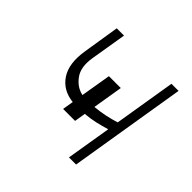

<svg xmlns="http://www.w3.org/2000/svg" viewBox="-140 -695 841 841"><g transform="rotate(45 281.0 -274.0)"><path d="M332.4 -375.4 309.3 -235.1Q342.7 -238.3 372 -244.5Q401.3 -250.7 429.3 -259.6L476.2 -545.5H520.2L430.8 0H386.7L421.2 -208.8Q390.6 -199.6 362.6 -193.2Q334.5 -186.8 301.1 -183.9L292.6 -132.1H218.4L226.9 -183.2Q160.5 -190.3 127 -240.9Q93.4 -291.5 108.3 -380.7L134.9 -547.9H180L152.3 -380.7Q141.7 -316.1 168.9 -279.5Q196 -242.9 235.4 -235.1L258.9 -375.4Z"/></g></svg>

Font: Inter Extra Light  BETA
Style: Italic
Weight: 200
Italic angle: 9.39999°
Designer: Rasmus Andersson
Foundry: rsms
Version: Version 3.011;git-f93a4a705